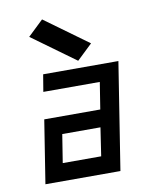

<svg xmlns="http://www.w3.org/2000/svg" viewBox="-77 -719 624 778"><g transform="rotate(-10 235.0 -330.0)"><path d="M318.4 -259.8 335.9 -370.1H103.5L115.2 -440.4H424.8L355.5 0H46.9L87.9 -259.8ZM306.6 -188.5H149.4L130.9 -72.3H289.1ZM149.4 -660.2 328.1 -530.3 264.6 -469.7 85.9 -599.6Z"/></g></svg>

Font: Geo
Style: Oblique
Weight: 500
Italic angle: -11°
Version: Version 001.2